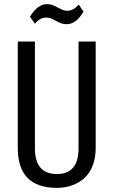

<svg xmlns="http://www.w3.org/2000/svg" viewBox="-20 -901 549 929"><path d="M255 8Q161 8 113.5 -40Q66 -88 66 -186V-700H149V-183Q149 -121 175.5 -90Q202 -59 255 -59Q360 -59 360 -183V-700H443V-186Q443 -139 429.5 -102.5Q416 -66 391 -42Q366 -18 331 -5Q296 8 255 8ZM125 -820Q143 -850 163.5 -865.5Q184 -881 207 -881Q227 -881 243 -873Q259 -865 274.5 -857Q290 -849 305 -849Q320 -849 333.5 -856Q347 -863 361 -879L384 -845Q367 -815 346.5 -799.5Q326 -784 303 -784Q283 -784 266.5 -792Q250 -800 235 -808Q220 -816 204 -816Q189 -816 175.5 -809Q162 -802 149 -786Z"/></svg>

Font: Pathway Extreme Condensed
Style: Regular
Weight: 400
Width: 3
Version: Version 1.001;gftools[0.9.26]